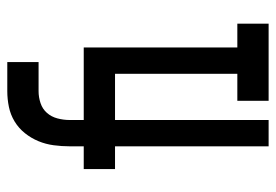

<svg xmlns="http://www.w3.org/2000/svg" viewBox="-138 -638 775 540"><g transform="rotate(-90 250.0 -367.5)"><path d="M109 0V-432H45V-520H109V-560Q109 -582 112 -604.5Q115 -627 123.5 -647.5Q132 -668 146 -685.5Q160 -703 179 -714.5Q198 -726 220 -730.5Q242 -735 264 -735H346V-647H264Q247 -647 230.5 -641.5Q214 -636 203 -623.5Q192 -611 187.5 -594Q183 -577 183 -560V-520H320V-432H183V0ZM237 0V-88H313V-432H246V-520H387V-88H454V0Z"/></g></svg>

Font: Iosevka Term Semibold
Style: Regular
Weight: 600
Monospace: yes
Designer: Belleve Invis
Foundry: Belleve Invis
Version: Version 31.4.0